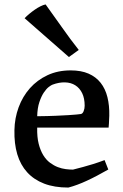

<svg xmlns="http://www.w3.org/2000/svg" viewBox="-20 -823 547 857"><path d="M44.4 -242.2Q45.4 -295.9 63.2 -344.2Q81.1 -392.6 113.5 -429.2Q146 -465.8 191.9 -487.3Q237.8 -508.8 295.4 -508.8Q342.3 -508.8 375.2 -494.4Q408.2 -480 429.2 -453.4Q450.2 -426.8 459.5 -389.4Q468.8 -352.1 467.8 -306.2Q467.3 -299.3 467 -290.3Q466.8 -281.2 466.3 -272.9Q465.8 -263.7 464.8 -253.4H146Q145 -211.4 152.6 -181.4Q160.2 -151.4 173.1 -130.4Q186 -109.4 203.1 -96.7Q220.2 -84 238 -77.1Q255.9 -70.3 273.4 -68.1Q291 -65.9 305.7 -65.9Q327.1 -71.3 350.6 -77.6Q371.1 -83 396 -90.8Q420.9 -98.6 446.8 -108.4L463.4 -66.4Q436.5 -51.3 413.1 -38.8Q389.6 -26.4 367.9 -16.4Q346.2 -6.3 325.9 1.2Q305.7 8.8 285.2 14.2Q222.7 14.2 177 -3.4Q131.3 -21 101.3 -54Q71.3 -86.9 57.1 -134.5Q43 -182.1 44.4 -242.2ZM146 -304.2Q194.3 -304.7 228.5 -306.2Q262.7 -307.6 285.4 -309.1Q308.1 -310.5 321.3 -311.8Q334.5 -313 340.3 -314Q348.6 -314.9 353.3 -326.7Q357.9 -338.4 357.9 -351.1Q357.9 -384.3 346.7 -407.2Q335.4 -430.2 315.9 -442.4Q296.4 -454.6 270.3 -455.3Q244.1 -456.1 214.8 -445.3Q209 -443.4 198 -435.1Q187 -426.8 175.8 -410.2Q164.6 -393.6 155.8 -367.4Q147 -341.3 146 -304.2ZM89.8 -741.7Q98.6 -751 110.6 -761Q122.6 -771 135.3 -779.8Q147.9 -788.6 160.6 -794.9Q173.3 -801.3 183.6 -803.2Q221.2 -751.5 257.1 -700.2Q293 -648.9 331.5 -600.1L287.6 -568.4Z"/></svg>

Font: Donegal One
Style: Regular
Weight: 400
Designer: Gary Lonergan
Foundry: Sorkin Type Co.
Version: Version 1.004